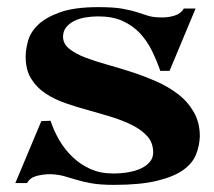

<svg xmlns="http://www.w3.org/2000/svg" viewBox="-20 -528 601 539"><path d="M122 -39Q101 -39 82.5 -34Q64 -29 56 -14H23L96 -188L122 -189Q131 -161 146.5 -134.5Q162 -108 184 -87Q206 -66 234 -53.5Q262 -41 297 -41Q320 -41 340.5 -44.5Q361 -48 376.5 -55.5Q392 -63 401 -74Q410 -85 410 -100Q410 -127 394 -145Q378 -163 352.5 -176Q327 -189 295 -199Q263 -209 230 -218Q197 -227 165 -238Q133 -249 108 -265.5Q83 -282 67.5 -307Q52 -332 52 -369Q52 -388 58.5 -412.5Q65 -437 86.5 -458Q108 -479 148.5 -493.5Q189 -508 256 -508Q299 -508 324 -503.5Q349 -499 365.5 -493.5Q382 -488 396.5 -483.5Q411 -479 435 -479Q454 -479 471 -484.5Q488 -490 496 -504H529L456 -329H430Q420 -358 406.5 -385.5Q393 -413 373 -434.5Q353 -456 324.5 -469Q296 -482 256 -482Q237 -482 219.5 -479Q202 -476 188 -469Q174 -462 165.5 -451Q157 -440 157 -425Q157 -405 174.5 -391Q192 -377 219.5 -366.5Q247 -356 281 -346.5Q315 -337 349 -326Q383 -315 417.5 -300Q452 -285 479.5 -264Q507 -243 524 -213.5Q541 -184 541 -145Q540 -118 530 -93.5Q520 -69 494 -50.5Q468 -32 421 -20.5Q374 -9 300 -9Q261 -9 236.5 -13.5Q212 -18 194 -23.5Q176 -29 160 -33.5Q144 -38 122 -39Z"/></svg>

Font: CatShop
Style: Regular
Weight: 400
Designer: Peter Wiegel
Foundry: Peter Wiegel
Version: Version 1.000 2009 initial release